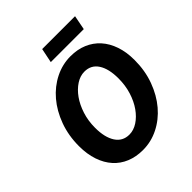

<svg xmlns="http://www.w3.org/2000/svg" viewBox="-222 -950 1103 1103"><g transform="rotate(-45 330.0 -398.0)"><path d="M302 12Q246 12 201 -6.5Q156 -25 124 -60.5Q92 -96 74.5 -147.5Q57 -199 57 -264Q57 -350 84 -423.5Q111 -497 156.5 -550.5Q202 -604 262 -634Q322 -664 388 -664Q444 -664 489 -645Q534 -626 566 -590.5Q598 -555 615.5 -504Q633 -453 633 -388Q633 -302 606 -228.5Q579 -155 533.5 -101.5Q488 -48 428 -18Q368 12 302 12ZM382 -545Q347 -545 314 -523.5Q281 -502 255 -465.5Q229 -429 213 -379.5Q197 -330 197 -273Q197 -195 226 -150.5Q255 -106 309 -106Q344 -106 377 -127.5Q410 -149 436 -186Q462 -223 477.5 -272.5Q493 -322 493 -379Q493 -457 464.5 -501Q436 -545 382 -545ZM302 -808H569L552 -720H284Z"/></g></svg>

Font: mr_Source Sans Pro
Style: Bold Italic
Weight: 700
Italic angle: -11°
Designer: Paul D. Hunt
Foundry: Adobe Systems Incorporated
Version: Version 1.036;July 10, 2024;FontCreator 11.5.0.2430 64-bit